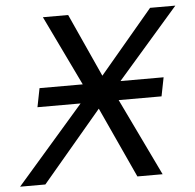

<svg xmlns="http://www.w3.org/2000/svg" viewBox="-83 -709 771 758"><g transform="rotate(-5 302.5 -329.5)"><path d="M328.1 -408.2 539.1 -658.7H639.2L397.5 -380.9H568.4L553.7 -306.6H383.8L531.2 0H431.2L302.7 -279.8L66.4 0H-33.7L232.9 -306.6H62L76.7 -380.9H248L114.3 -658.7H214.4Z"/></g></svg>

Font: Cousine
Style: Italic
Weight: 400
Italic angle: -12°
Monospace: yes
Designer: Steve Matteson
Foundry: Monotype Imaging Inc.
Version: Version 1.21